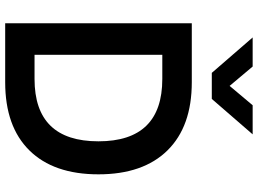

<svg xmlns="http://www.w3.org/2000/svg" viewBox="-147 -848 995 741"><g transform="rotate(90 350.5 -477.5)"><path d="M124.5 -955.1H236.8L311.5 -866.2L386.2 -955.1H498.5L361.8 -797.4H261.2ZM297.4 0H69.8V-720.2H297.4Q467.8 -720.2 560.3 -626.5Q652.8 -532.7 652.8 -359.9Q652.8 -187 560.5 -93.5Q468.3 0 297.4 0ZM191.4 -606.4V-113.3H284.7Q525.4 -113.3 525.4 -359.9Q525.4 -606.4 284.7 -606.4Z"/></g></svg>

Font: Vela Sans Bd
Style: Bold
Weight: 700
Designer: Principal design: Mikhail Sharanda - project Manrope.
Design modification: Ravid Balaliev
Foundry: Mikhail Sharanda
Version: Version 1.001